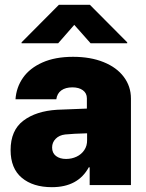

<svg xmlns="http://www.w3.org/2000/svg" viewBox="-20 -775 612 804"><path d="M219.7 -315.4 343.8 -320.3V-363.3Q343.8 -384.8 327.1 -397Q310.5 -409.2 283.2 -409.2Q254.4 -409.2 236.8 -396.5Q219.2 -383.8 215.8 -359.4H44.9Q48.3 -409.2 76.4 -449.5Q104.5 -489.7 157.7 -513.4Q210.9 -537.1 286.1 -537.1Q358.9 -537.1 413.8 -514.9Q468.8 -492.7 498.5 -452.9Q528.3 -413.1 528.3 -362.3V0H355.5V-74.2H351.6Q306.6 8.8 197.3 8.8Q118.2 8.8 71.3 -30.5Q24.4 -69.8 24.4 -146.5Q24.4 -229 77.6 -269.5Q130.9 -310.1 219.7 -315.4ZM256.8 -109.4Q280.3 -109.4 300.5 -118.9Q320.8 -128.4 333 -146.5Q345.2 -164.6 344.7 -188.5V-216.8Q286.6 -215.3 252.9 -211.9Q228 -209 213.1 -193.8Q198.2 -178.7 198.2 -157.2Q198.2 -134.3 214.4 -121.8Q230.5 -109.4 256.8 -109.4ZM291 -670.9 223.6 -593.8H70.3V-597.7L226.6 -754.9H356.4L512.7 -597.7V-593.8H359.4Z"/></svg>

Font: Pretendard JP Black
Style: Regular
Weight: 900
Designer: Base glyphs from Inter by Rasmus Andersson; Hangeul glyphs from Noto Sans CJK(Source Han Sans) by Jang Soo-young and Kan
Foundry: Kil Hyung-jin
Version: Version 1.309